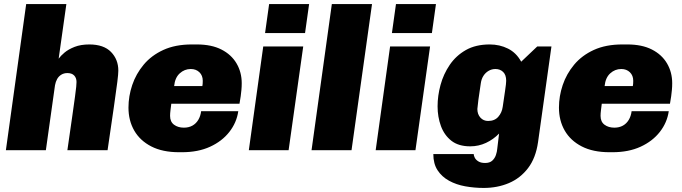

<svg xmlns="http://www.w3.org/2000/svg" viewBox="-20 -740 3358 946"><path d="M9 0 109 -720H307L269 -451Q279 -465 298 -481Q317 -497 347.5 -509Q378 -521 420 -521Q491 -521 527 -484Q563 -447 563 -392Q563 -376 558 -336Q553 -296 541.5 -216Q530 -136 510 0H312Q327 -104 336 -167Q345 -230 349.5 -263.5Q354 -297 355.5 -312Q357 -327 357 -336Q357 -356 345.5 -368Q334 -380 312 -380Q295 -380 282 -372Q269 -364 261.5 -350.5Q254 -337 251 -320L206 0Z M862 10Q781 10 725.5 -18.5Q670 -47 641.5 -96.5Q613 -146 613 -210Q613 -266 631.5 -321Q650 -376 688 -421.5Q726 -467 785 -494Q844 -521 925 -521H950Q1022 -521 1071 -496Q1120 -471 1145.5 -427.5Q1171 -384 1171 -330Q1171 -312 1169.5 -297Q1168 -282 1166 -266Q1164 -250 1160 -229H824Q822 -213 820 -197Q818 -181 818 -169Q818 -140 837.5 -125.5Q857 -111 886 -111Q910 -111 928 -121Q946 -131 957 -149.5Q968 -168 971 -192H1154Q1146 -136 1110 -90Q1074 -44 1015 -17Q956 10 877 10ZM838 -316H977Q978 -321 978.5 -327Q979 -333 979 -342Q979 -368 962.5 -384Q946 -400 920 -400Q889 -400 865.5 -378.5Q842 -357 838 -316Z M1206 0 1277 -511H1474L1402 0ZM1286 -577 1306 -720H1503L1483 -577Z M1515 0 1615 -720H1813L1712 0Z M1831 0 1902 -511H2099L2027 0ZM1911 -577 1931 -720H2128L2108 -577Z M2363 186Q2317 186 2272.5 178Q2228 170 2192.5 150.5Q2157 131 2136 99Q2115 67 2115 19H2314Q2314 27 2319.5 37.5Q2325 48 2337.5 55.5Q2350 63 2370 63Q2393 63 2405.5 51.5Q2418 40 2423.5 23.5Q2429 7 2430 -7L2439 -82Q2411 -53 2374.5 -36Q2338 -19 2297 -19Q2239 -19 2204 -46.5Q2169 -74 2152.5 -119Q2136 -164 2136 -216Q2136 -268 2150.5 -321.5Q2165 -375 2196 -420.5Q2227 -466 2275.5 -493.5Q2324 -521 2393 -521Q2442 -521 2483 -500.5Q2524 -480 2548 -436L2627 -511H2697L2631 -40Q2620 38 2582 88Q2544 138 2487.5 162Q2431 186 2363 186ZM2385 -144Q2417 -144 2435 -164.5Q2453 -185 2457 -214Q2463 -256 2468.5 -292.5Q2474 -329 2474 -342Q2474 -371 2459 -385.5Q2444 -400 2421 -400Q2403 -400 2387.5 -391Q2372 -382 2362 -366.5Q2352 -351 2349 -330Q2342 -286 2337 -247.5Q2332 -209 2332 -203Q2332 -177 2347 -160.5Q2362 -144 2385 -144Z M2983 10Q2902 10 2846.5 -18.5Q2791 -47 2762.5 -96.5Q2734 -146 2734 -210Q2734 -266 2752.5 -321Q2771 -376 2809 -421.5Q2847 -467 2906 -494Q2965 -521 3046 -521H3071Q3143 -521 3192 -496Q3241 -471 3266.5 -427.5Q3292 -384 3292 -330Q3292 -312 3290.5 -297Q3289 -282 3287 -266Q3285 -250 3281 -229H2945Q2943 -213 2941 -197Q2939 -181 2939 -169Q2939 -140 2958.5 -125.5Q2978 -111 3007 -111Q3031 -111 3049 -121Q3067 -131 3078 -149.5Q3089 -168 3092 -192H3275Q3267 -136 3231 -90Q3195 -44 3136 -17Q3077 10 2998 10ZM2959 -316H3098Q3099 -321 3099.5 -327Q3100 -333 3100 -342Q3100 -368 3083.5 -384Q3067 -400 3041 -400Q3010 -400 2986.5 -378.5Q2963 -357 2959 -316Z"/></svg>

Font: Chivo Medium Black
Style: Italic
Weight: 900
Italic angle: -8.05°
Version: Version 2.002